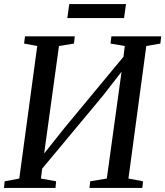

<svg xmlns="http://www.w3.org/2000/svg" viewBox="-20 -921 810 941"><path d="M-0.5 0 3 -32.5 74.5 -46 162.5 -695.5 98 -707.5 102.5 -743H346.5L342.5 -707.5L269 -695.5L191 -129.5L172 -138L296 -294L613.5 -677L580 -599.5L591.5 -695.5L521.5 -707.5L526 -743H770L766 -707.5L697 -695.5L609.5 -46L681 -32.5L677.5 0H418.5L422 -32.5L503.5 -46L581 -607.5L602 -603.5L486.5 -454.5L158 -60L191.5 -131.5L180.5 -46L255 -32.5L252 0ZM319.5 -901H597.5L588 -832.5H310Z"/></svg>

Font: Merriweather 60pt
Style: Italic
Weight: 400
Italic angle: -7.8°
Version: Version 2.101